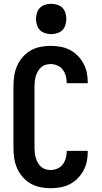

<svg xmlns="http://www.w3.org/2000/svg" viewBox="-20 -985 540 1013"><path d="M247 8Q220 8 192.5 2.5Q165 -3 141.5 -16.5Q118 -30 99.5 -51.5Q81 -73 70 -98Q59 -123 55 -150.5Q51 -178 51 -205V-530Q51 -557 55 -584.5Q59 -612 70 -637Q81 -662 99.5 -683.5Q118 -705 141.5 -718.5Q165 -732 192.5 -737.5Q220 -743 247 -743Q273 -743 298.5 -738.5Q324 -734 347 -722.5Q370 -711 388.5 -692.5Q407 -674 419.5 -651.5Q432 -629 437.5 -603.5Q443 -578 443 -552V-546H332V-549Q332 -567 327 -585Q322 -603 311 -617.5Q300 -632 282.5 -639.5Q265 -647 247 -647Q233 -647 220 -643Q207 -639 197 -630Q187 -621 180 -609Q173 -597 169 -584Q165 -571 163.5 -557.5Q162 -544 162 -530V-205Q162 -191 163.5 -177.5Q165 -164 169 -151Q173 -138 180 -126Q187 -114 197 -105Q207 -96 220 -92Q233 -88 247 -88Q265 -88 282.5 -95.5Q300 -103 311 -117.5Q322 -132 327 -150Q332 -168 332 -186V-189H443V-183Q443 -157 437.5 -131.5Q432 -106 419.5 -83.5Q407 -61 388.5 -42.5Q370 -24 347 -12.5Q324 -1 298.5 3.5Q273 8 247 8ZM250 -805Q234 -805 218 -810Q202 -815 191 -826Q180 -837 175 -853Q170 -869 170 -885Q170 -901 175 -917Q180 -933 191 -944Q202 -955 218 -960Q234 -965 250 -965Q266 -965 282 -960Q298 -955 309 -944Q320 -933 325 -917Q330 -901 330 -885Q330 -869 325 -853Q320 -837 309 -826Q298 -815 282 -810Q266 -805 250 -805Z"/></svg>

Font: Iosevka Term
Style: Bold
Weight: 700
Monospace: yes
Designer: Belleve Invis
Foundry: Belleve Invis
Version: Version 30.0.1